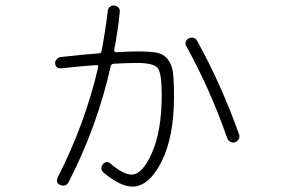

<svg xmlns="http://www.w3.org/2000/svg" viewBox="-20 -652 1040 702"><path d="M810.5 -147.5Q749 -324.2 661.1 -483.4Q656.2 -491.2 659.2 -499.5Q662.1 -507.8 669.9 -511.7Q691.4 -520.5 701.2 -502Q791 -338.9 854.5 -159.2Q857.4 -151.4 852.5 -143.1Q847.7 -134.8 838.9 -131.8Q830.1 -128.9 821.8 -133.8Q813.5 -138.7 810.5 -147.5ZM205.1 -402.3Q183.6 -400.4 181.6 -419.9Q180.7 -427.7 187 -435.1Q193.4 -442.4 201.2 -443.4Q288.1 -453.1 340.8 -457Q349.6 -457 351.6 -465.8Q367.2 -550.8 374 -612.3Q375 -621.1 381.8 -627Q388.7 -632.8 397.9 -631.8Q407.2 -630.9 413.1 -624.5Q418.9 -618.2 418 -609.4Q411.1 -539.1 397.5 -468.8Q396.5 -465.8 399.4 -463.4Q402.3 -460.9 405.3 -460.9Q449.2 -463.9 480.5 -463.9Q528.3 -463.9 552.7 -459.5Q577.1 -455.1 592.8 -436Q608.4 -417 612.3 -387.2Q616.2 -357.4 616.2 -298.8Q616.2 -151.4 570.3 -60.5Q524.4 30.3 463.9 30.3Q420.9 30.3 360.4 -19.5Q343.8 -33.2 355.5 -50.8Q360.4 -57.6 368.2 -59.1Q376 -60.5 381.8 -55.7Q430.7 -13.7 460.9 -13.7Q501 -13.7 536.1 -94.2Q571.3 -174.8 571.3 -305.7Q571.3 -385.7 556.2 -403.8Q541 -421.9 479.5 -421.9Q445.3 -421.9 396.5 -418.9Q387.7 -418.9 384.8 -410.2Q335.9 -190.4 230.5 14.6Q220.7 32.2 200.2 24.4Q181.6 15.6 191.4 -3.9Q292 -202.1 338.9 -406.2Q340.8 -414.1 334 -414.1Q275.4 -410.2 205.1 -402.3Z"/></svg>

Font: Rounded Mgen+ 2m light
Style: Regular
Weight: 200
Designer: [Source Han Sans]
Ryoko NISHIZUKA  (kana & ideographs); Paul D. Hunt (Latin, Greek & Cyrillic); Wenlong ZHANG  (bopomofo
Version: Version 1.059.20150602